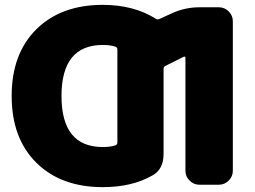

<svg xmlns="http://www.w3.org/2000/svg" viewBox="-20 -760 1051 790"><path d="M463 -174V-556Q463 -565 455 -568Q433 -575 403 -575Q233 -575 233 -365Q233 -155 403 -155Q433 -155 455 -162Q463 -165 463 -174ZM881 -730Q904 -730 921 -713Q938 -696 938 -673V-57Q938 -34 921 -17Q904 0 881 0H800Q777 0 760 -17Q743 -34 743 -57V-521Q743 -530 735 -526L661 -489Q653 -486 653 -476V-127Q653 -63 607 -38Q523 10 403 10Q231 10 129.5 -90.5Q28 -191 28 -365Q28 -539 129.5 -639.5Q231 -740 403 -740Q530 -740 621 -683Q627 -678 636 -682L691 -707Q743 -730 800 -730Z"/></svg>

Font: Rounded Mplus 1c Black
Style: Regular
Weight: 900
Version: Version 1.059.20150529